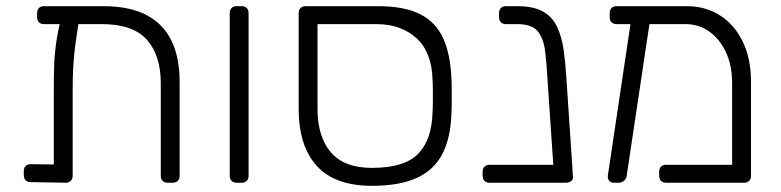

<svg xmlns="http://www.w3.org/2000/svg" viewBox="-20 -591 2527 621"><path d="M122 -513Q112 -513 106 -519Q100 -525 100 -535V-549Q100 -559 106 -565Q112 -571 122 -571H314Q399 -571 453.5 -542.5Q508 -514 534.5 -459.5Q561 -405 561 -327V-22Q561 -12 555 -6Q549 0 539 0H522Q512 0 506 -6Q500 -12 500 -22V-322Q500 -412 455 -462.5Q410 -513 309 -513ZM197 -553H214Q224 -553 230 -547Q236 -541 236 -531Q229 -485 224 -448.5Q219 -412 217 -376.5Q215 -341 215 -297V-22Q215 -12 209 -6Q203 0 193 0L79 -2Q69 -2 63 -8Q57 -14 57 -24V-38Q57 -48 63 -54Q69 -60 79 -60L154 -59V-292Q154 -337 155 -373.5Q156 -410 161 -447Q166 -484 177 -532Q179 -542 183 -547.5Q187 -553 197 -553Z M745 0Q735 0 729 -6Q723 -12 723 -22V-549Q723 -559 729 -565Q735 -571 745 -571H762Q772 -571 778 -565Q784 -559 784 -549V-22Q784 -12 778 -6Q772 0 762 0Z M1183 10Q1063 10 1004.5 -54.5Q946 -119 946 -239V-549Q946 -559 952 -565Q958 -571 968 -571H1203Q1288 -571 1339 -545Q1390 -519 1413.5 -467Q1437 -415 1440 -337Q1441 -327 1441 -303.5Q1441 -280 1441 -257Q1441 -234 1440 -224Q1438 -147 1411.5 -94.5Q1385 -42 1329 -16Q1273 10 1183 10ZM1183 -48Q1288 -48 1332.5 -93.5Q1377 -139 1379 -229Q1380 -239 1380 -260Q1380 -281 1380 -301.5Q1380 -322 1379 -332Q1377 -422 1327 -467.5Q1277 -513 1198 -513H1007V-239Q1007 -149 1050 -98.5Q1093 -48 1183 -48Z M1563 0Q1553 0 1547 -6Q1541 -12 1541 -22V-36Q1541 -46 1547 -52Q1553 -58 1563 -58H1828V-17Q1828 -7 1822 -3.5Q1816 0 1806 0ZM1794 0Q1784 0 1779 -6Q1774 -12 1772 -22L1751 -332Q1748 -386 1743 -426.5Q1738 -467 1719 -490Q1700 -513 1653 -513H1616Q1606 -513 1600 -519Q1594 -525 1594 -535V-549Q1594 -559 1600 -565Q1606 -571 1616 -571H1653Q1706 -571 1736.5 -553.5Q1767 -536 1782 -504Q1797 -472 1803 -429.5Q1809 -387 1812 -337L1833 -22Q1835 -12 1828 -6Q1821 0 1811 0Z M2197 -513H1974Q1964 -513 1958 -519Q1952 -525 1952 -535V-549Q1952 -559 1958 -565Q1964 -571 1974 -571H2202Q2262 -571 2309 -541Q2356 -511 2382.5 -456Q2409 -401 2409 -327V-22Q2409 -12 2403 -6Q2397 0 2387 0H2134Q2124 0 2118 -6Q2112 -12 2112 -22V-36Q2112 -46 2118 -52Q2124 -58 2134 -58H2348V-322Q2348 -379 2328 -422Q2308 -465 2274 -489Q2240 -513 2197 -513ZM1964 0Q1955 0 1950 -6.5Q1945 -13 1946 -23L2022 -532Q2024 -542 2031 -547Q2038 -552 2047 -550L2064 -547Q2074 -546 2079 -539Q2084 -532 2082 -523L2007 -23Q2006 -13 1998.5 -6.5Q1991 0 1982 0Z"/></svg>

Font: Rubik Light Light
Style: Regular
Weight: 300
Version: Version 2.101